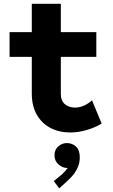

<svg xmlns="http://www.w3.org/2000/svg" viewBox="-20 -696 602 1020"><path d="M353.5 7.8Q293.9 7.8 247.8 -16.4Q201.7 -40.5 175.3 -86.9Q148.9 -133.3 148.9 -199.7V-675.8H303.2V-197.3Q303.2 -160.6 324.7 -142.6Q346.2 -124.5 378.9 -124.5Q403.3 -124.5 427.2 -135.5Q451.2 -146.5 468.8 -163.1L520 -39.6Q486.8 -19 441.7 -5.6Q396.5 7.8 353.5 7.8ZM30.8 -394V-525.4H491.7V-394ZM294.9 304.7 265.6 266.1 310.1 229.5Q318.4 221.7 328.6 210.2Q338.9 198.7 346.4 186.5Q354 174.3 354 164.6L371.6 164.1Q371.1 176.3 362.5 186.3Q354 196.3 335 196.3Q313 196.3 291.3 177.7Q269.5 159.2 269.5 128.9Q269.5 99.1 289.8 81.5Q310.1 64 335 64Q363.3 64 383.5 82.5Q403.8 101.1 403.8 139.2Q403.8 169.9 392.3 194.6Q380.9 219.2 366.2 236.1Q351.6 252.9 341.8 261.7Z"/></svg>

Font: Reddit Mono ExtraBold
Style: Regular
Weight: 800
Monospace: yes
Designer: Stephen Hutchings
Foundry: Reddit
Version: Version 1.014